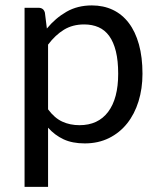

<svg xmlns="http://www.w3.org/2000/svg" viewBox="-20 -536 592 727"><path d="M73 171.5V-506.5H126Q145 -506.5 150 -488L157.5 -428Q190 -467.5 231.8 -491.5Q273.5 -515.5 328 -515.5Q371.5 -515.5 407 -498.8Q442.5 -482 467.5 -449.2Q492.5 -416.5 506 -368Q519.5 -319.5 519.5 -256.5Q519.5 -200.5 504.5 -152.2Q489.5 -104 461.5 -68.8Q433.5 -33.5 392.8 -13.2Q352 7 301 7Q254 7 220.8 -8.5Q187.5 -24 162 -52.5V171.5ZM298.5 -443.5Q255 -443.5 222.2 -423.5Q189.5 -403.5 162 -367V-122Q186.5 -89 215.8 -75.5Q245 -62 281 -62Q351.5 -62 389.5 -112.5Q427.5 -163 427.5 -256.5Q427.5 -306 418.8 -341.5Q410 -377 393.5 -399.8Q377 -422.5 353 -433Q329 -443.5 298.5 -443.5Z"/></svg>

Font: Lato TR
Style: Regular
Weight: 400
Designer: Lukasz Dziedzic
Foundry: tyPoland Lukasz Dziedzic
Version: Version 1.104 2013